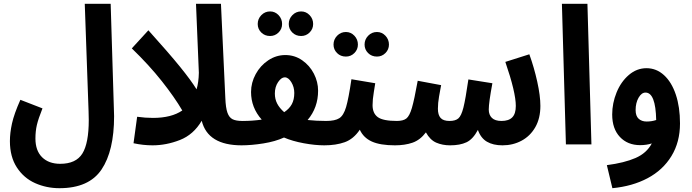

<svg xmlns="http://www.w3.org/2000/svg" viewBox="-20 -758 3633 1008"><path d="M87 -234 203 -189Q181 -134 173.5 -101.5Q166 -69 166 -31Q166 33 201 67.5Q236 102 296 102Q379 102 412.5 48Q446 -6 446 -128Q446 -158 445 -174L425 -738H561L578 -182L579 -148Q579 34 513 132Q447 230 292 230Q224 230 164.5 203.5Q105 177 68.5 121Q32 65 32 -17Q32 -60 43 -110Q54 -160 87 -234Z M1319 -65Q1319 5 1249 5Q1071 5 1039 -124Q996 -51 924.5 -23Q853 5 781 5Q732 5 681 -6L700 -145Q743 -139 783 -139Q880 -139 937 -178Q896 -248 829.5 -332Q763 -416 672 -504L759 -599Q868 -478 925.5 -407Q983 -336 1012 -289Q1023 -326 1024 -376L1009 -738H1140L1163 -243Q1165 -192 1174 -166.5Q1183 -141 1201 -132Q1219 -123 1252 -123Q1286 -123 1302.5 -107Q1319 -91 1319 -65Z M1754 -61Q1754 -32 1735.5 -13.5Q1717 5 1683 5Q1634 5 1574.5 -6Q1515 -17 1471 -36Q1425 -15 1362.5 -5Q1300 5 1247 5L1256 -123Q1305 -123 1354 -130Q1298 -193 1298 -275Q1298 -324 1322.5 -369Q1347 -414 1388.5 -441.5Q1430 -469 1478 -469Q1527 -469 1566.5 -441.5Q1606 -414 1628 -371Q1650 -328 1650 -282Q1650 -193 1595 -128Q1641 -123 1693 -123Q1722 -123 1738 -105.5Q1754 -88 1754 -61ZM1423 -267Q1423 -238 1435 -214.5Q1447 -191 1472 -169Q1499 -187 1512 -211Q1525 -235 1525 -270Q1525 -301 1509.5 -326.5Q1494 -352 1475 -352Q1457 -352 1440 -327Q1423 -302 1423 -267ZM1333 -632Q1333 -659 1352 -678.5Q1371 -698 1398 -698Q1424 -698 1442.5 -678.5Q1461 -659 1461 -632Q1461 -606 1442.5 -587.5Q1424 -569 1398 -569Q1370 -569 1351.5 -587.5Q1333 -606 1333 -632ZM1496 -632Q1496 -659 1515 -678.5Q1534 -698 1561 -698Q1587 -698 1605.5 -678.5Q1624 -659 1624 -632Q1624 -606 1605.5 -587.5Q1587 -569 1561 -569Q1533 -569 1514.5 -587.5Q1496 -606 1496 -632Z M2125 -61Q2125 -30 2106.5 -12.5Q2088 5 2054 5Q1976 5 1932 -15Q1888 -35 1869 -77Q1836 -28 1790 -11.5Q1744 5 1682 5L1692 -123Q1739 -123 1761.5 -137.5Q1784 -152 1797 -196Q1810 -240 1825 -342L1950 -321Q1949 -312 1942.5 -274Q1936 -236 1936 -206Q1936 -163 1963.5 -143Q1991 -123 2064 -123Q2093 -123 2109 -105.5Q2125 -88 2125 -61ZM1731 -524Q1731 -551 1750 -570.5Q1769 -590 1796 -590Q1822 -590 1840.5 -570.5Q1859 -551 1859 -524Q1859 -498 1840.5 -479.5Q1822 -461 1796 -461Q1768 -461 1749.5 -479.5Q1731 -498 1731 -524ZM1894 -524Q1894 -551 1913 -570.5Q1932 -590 1959 -590Q1985 -590 2003.5 -570.5Q2022 -551 2022 -524Q2022 -498 2003.5 -479.5Q1985 -461 1959 -461Q1931 -461 1912.5 -479.5Q1894 -498 1894 -524Z M2817 -202Q2817 -137 2790.5 -90.5Q2764 -44 2718.5 -19.5Q2673 5 2618 5Q2569 5 2536.5 -14Q2504 -33 2489 -76Q2463 -27 2429 -11Q2395 5 2343 5Q2303 5 2270.5 -9Q2238 -23 2216 -63Q2186 -23 2146 -9Q2106 5 2053 5L2063 -123Q2097 -123 2113.5 -136Q2130 -149 2142.5 -191.5Q2155 -234 2173 -334L2296 -311L2292 -290Q2291 -285 2285 -251Q2279 -217 2279 -187Q2279 -155 2293 -139Q2307 -123 2340 -123Q2371 -123 2386.5 -136.5Q2402 -150 2413 -193.5Q2424 -237 2439 -341L2565 -321Q2546 -219 2546 -183Q2546 -155 2562.5 -139Q2579 -123 2613 -123Q2651 -123 2669.5 -142Q2688 -161 2688 -202Q2688 -273 2633 -433L2759 -473Q2784 -404 2800.5 -329.5Q2817 -255 2817 -202Z M2930 -738H3064L3085 0H2951Z M3550 -110Q3550 -12 3505 61.5Q3460 135 3380 177.5Q3300 220 3195 230L3166 109Q3258 97 3316.5 71.5Q3375 46 3402 -5Q3374 4 3341 4Q3275 4 3234.5 -39Q3194 -82 3194 -157Q3194 -216 3217 -272.5Q3240 -329 3281.5 -364.5Q3323 -400 3374 -400Q3426 -400 3466 -363.5Q3506 -327 3528 -261.5Q3550 -196 3550 -110ZM3375 -120Q3402 -120 3425 -128Q3422 -272 3369 -272Q3348 -272 3332.5 -245Q3317 -218 3317 -180Q3317 -149 3333 -134.5Q3349 -120 3375 -120Z"/></svg>

Font: Noto Sans Arabic Cond
Style: Bold
Weight: 700
Width: 3
Designer: Nadine Chahine
Foundry: Monotype Imaging Inc.
Version: Version 1.001